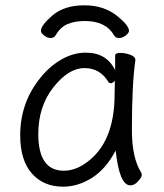

<svg xmlns="http://www.w3.org/2000/svg" viewBox="-20 -684 615 722"><path d="M217 18Q144 18 100 -31.5Q56 -81 56 -175Q56 -300 134 -394Q169 -437 213 -461.5Q257 -486 303 -486Q381 -486 413 -420V-475Q413 -485 432 -485Q451 -485 470 -478Q489 -471 489 -459V-457Q476 -368 476 -195Q476 -90 511 -35Q513 -31 513 -24.5Q513 -18 499.5 -2.5Q486 13 470 13Q429 13 415 -118Q378 -48 325.5 -15Q273 18 217 18ZM220 -42Q264 -42 307 -74Q411 -150 411 -330Q411 -355 412 -380Q403 -371 397 -371Q391 -371 388 -375Q357 -428 297.5 -428Q238 -428 181 -356Q124 -284 124 -180Q124 -42 220 -42ZM189 -551Q183 -541 170.5 -541Q158 -541 146 -550.5Q134 -560 134 -568Q134 -589 178 -626.5Q222 -664 297.5 -664Q373 -664 423 -622Q465 -588 465 -568Q465 -560 452.5 -550.5Q440 -541 427.5 -541Q415 -541 409 -551Q378 -605 299 -605Q261 -605 234 -593.5Q207 -582 189 -551Z"/></svg>

Font: LXGW WenKai TC
Style: Regular
Weight: 400
Designer: LXGW / Fontworks Inc.
Foundry: LXGW / Fontworks Inc.
Version: Version 1.330